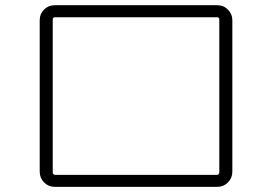

<svg xmlns="http://www.w3.org/2000/svg" viewBox="-20 -727 1040 734"><path d="M181.6 -652.3V-68.4Q181.6 -59.6 190.4 -58.6H809.6Q817.4 -58.6 818.4 -68.4V-652.3Q818.4 -661.1 809.6 -661.1H190.4Q181.6 -661.1 181.6 -652.3ZM188.5 -12.7Q165 -12.7 148.4 -29.8Q131.8 -46.9 131.8 -70.3V-650.4Q131.8 -673.8 148.4 -690.4Q165 -707 188.5 -707H811.5Q835 -707 851.6 -689.9Q868.2 -672.9 868.2 -650.4V-70.3Q868.2 -46.9 851.6 -29.8Q835 -12.7 811.5 -12.7Z"/></svg>

Font: Rounded-X Mgen+ 1mn light
Style: Regular
Weight: 200
Designer: [Source Han Sans]
Ryoko NISHIZUKA  (kana & ideographs); Paul D. Hunt (Latin, Greek & Cyrillic); Wenlong ZHANG  (bopomofo
Version: Version 1.059.20150602